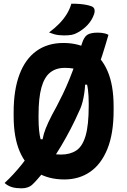

<svg xmlns="http://www.w3.org/2000/svg" viewBox="-20 -953 690 1041"><path d="M568 -764Q552 -708 534.5 -653.5Q517 -599 497 -547L512 -494H423L442 -505Q441 -465 432.5 -422Q424 -379 409 -350Q388 -302 363 -254Q338 -206 311.5 -161.5Q285 -117 257 -77Q251 -70 246 -62.5Q241 -55 237 -48Q221 -26 206 -8Q191 10 178 24.5Q165 39 153 50Q144 58 129.5 63Q115 68 97 68Q83 68 69.5 66.5Q56 65 44.5 61.5Q33 58 22.5 52Q12 46 5 39Q28 18 52 -8Q76 -34 98.5 -62Q121 -90 138 -116L158 -198H232L208 -174Q210 -201 218 -228Q226 -255 242.5 -290.5Q259 -326 288 -378Q304 -408 321.5 -444.5Q339 -481 356.5 -524Q374 -567 390 -613Q395 -626 398.5 -639Q402 -652 408 -664Q411 -678 415.5 -690.5Q420 -703 424 -716Q435 -752 453 -764Q471 -776 510 -776Q520 -776 530 -775Q540 -774 549.5 -771.5Q559 -769 568 -764ZM324 -720Q408 -720 469 -682Q530 -644 563 -568Q596 -492 596 -376V-354Q596 -229 562.5 -146Q529 -63 469 -21.5Q409 20 329 20Q243 20 181 -18Q119 -56 86.5 -132.5Q54 -209 54 -323V-345Q54 -465 85.5 -549Q117 -633 177.5 -676.5Q238 -720 324 -720ZM189 -313Q189 -239 200.5 -196.5Q212 -154 230 -130Q249 -123 267.5 -119Q286 -115 311 -115Q360 -115 393.5 -137Q427 -159 444 -216.5Q461 -274 461 -379V-393Q461 -434 457 -466Q453 -498 443.5 -523Q434 -548 420 -568Q396 -578 376.5 -581.5Q357 -585 331 -585Q283 -585 251.5 -559.5Q220 -534 204.5 -478Q189 -422 189 -329ZM367 -933Q392 -933 411 -931.5Q430 -930 446 -927Q462 -924 476 -919Q489 -914 492 -902.5Q495 -891 490 -876Q484 -859 475.5 -845Q467 -831 456 -819Q445 -807 431.5 -796.5Q418 -786 402 -777Q385 -767 368.5 -764Q352 -761 327 -761Q313 -761 299.5 -762.5Q286 -764 273.5 -767.5Q261 -771 246 -777Q277 -800 300.5 -824Q324 -848 341 -875Q358 -902 367 -933Z"/></svg>

Font: Recursive Casual
Style: Bold
Weight: 700
Version: Version 1.085